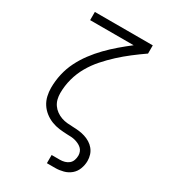

<svg xmlns="http://www.w3.org/2000/svg" viewBox="-225 -849 1049 1177"><g transform="rotate(30 300.0 -260.0)"><path d="M300 215V157H359Q375 157 391.5 152.5Q408 148 420.5 137.5Q433 127 438.5 111Q444 95 444 78Q444 65 439 52Q434 39 424 30Q414 21 401.5 15Q389 9 376 5.5Q363 2 349 1Q335 0 322 0H321Q292 -1 263.5 -4.5Q235 -8 208 -18.5Q181 -29 158 -47Q135 -65 119.5 -89Q104 -113 97.5 -141.5Q91 -170 91 -198Q91 -248 102 -296.5Q113 -345 135 -389Q157 -433 186.5 -472.5Q216 -512 250.5 -547.5Q285 -583 322.5 -615Q360 -647 399 -677H91V-735H501V-677Q459 -648 418 -616.5Q377 -585 339.5 -550.5Q302 -516 268 -477.5Q234 -439 208.5 -394.5Q183 -350 169.5 -300Q156 -250 156 -198Q156 -177 161 -156.5Q166 -136 178 -118.5Q190 -101 207.5 -88.5Q225 -76 245 -69Q265 -62 286.5 -60Q308 -58 329 -57.5Q350 -57 371 -54.5Q392 -52 412.5 -45.5Q433 -39 451 -28Q469 -17 482.5 -0.5Q496 16 502.5 36.5Q509 57 509 79Q509 107 498.5 135Q488 163 466 181.5Q444 200 415.5 207.5Q387 215 359 215Z"/></g></svg>

Font: Iosevka Custom Light Extended
Style: Regular
Weight: 300
Width: 7
Monospace: yes
Designer: Belleve Invis
Foundry: Belleve Invis
Version: Version 11.2.4; ttfautohint (v1.8.4)